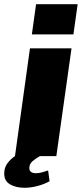

<svg xmlns="http://www.w3.org/2000/svg" viewBox="-62 -740 388 910"><path d="M9 0 80 -511H277L205 0ZM89 -577 109 -720H306L286 -577ZM54 150Q14 150 -14 134Q-42 118 -42 83Q-42 54 -26.5 33.5Q-11 13 9 0H127Q106 12 91.5 24.5Q77 37 77 57Q77 70 86 75.5Q95 81 108 81Q121 81 136.5 77Q152 73 166 68L173 119Q148 133 116 141.5Q84 150 54 150Z"/></svg>

Font: Chivo Medium Black
Style: Italic
Weight: 900
Italic angle: -8.05°
Version: Version 2.002